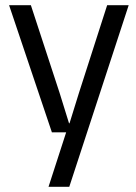

<svg xmlns="http://www.w3.org/2000/svg" viewBox="-20 -520 526 740"><path d="M235 -10H180L15 -500H99L210 -161L246 -45H248L284 -161L393 -500H476L247 200H167Z"/></svg>

Font: CyStack Display
Style: Regular
Weight: 400
Designer: Weizhong Zhang
Foundry: 本地遙控
Version: Version 1.000;Glyphs 3.1.2 (3151)